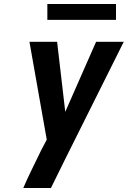

<svg xmlns="http://www.w3.org/2000/svg" viewBox="-20 -945 642 965"><path d="M236 0H97Q118 -49 141.5 -96.5Q165 -144 188 -192L215 -243L128 -735H267L308 -383L463 -735H602L306 -142ZM563 -845H218V-925H563Z"/></svg>

Font: Iosevka Aile Extrabold
Style: Italic
Weight: 800
Italic angle: -9°
Designer: Belleve Invis
Foundry: Belleve Invis
Version: Version 31.1.0; ttfautohint (v1.8.4)